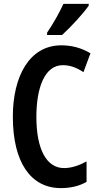

<svg xmlns="http://www.w3.org/2000/svg" viewBox="-20 -957 509 987"><path d="M436 -928V-937H306C285 -892 258 -842 222 -789V-777H299C343 -817 409 -888 436 -928ZM303 -622C342 -622 376 -608 409 -586L445 -683C398 -711 349 -724 295 -724C132 -724 46 -566 46 -357C46 -124 137 10 293 10C344 10 388 -1 425 -22V-127C389 -108 351 -93 309 -93C220 -93 167 -188 167 -356C167 -505 209 -622 303 -622Z"/></svg>

Font: Noto Sans Arabic UI XCn SmBd
Style: Regular
Weight: 600
Width: 2
Designer: Monotype Design Team, Nadine Chahine and Nizar Qandah
Foundry: Monotype Imaging Inc.
Version: Version 2.010